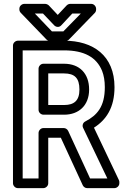

<svg xmlns="http://www.w3.org/2000/svg" viewBox="-20 -946 659 991"><path d="M521 -496C521 -395 481 -351 420 -319C408 -313 403 -298 409 -286L534 -25H445L332 -270C328 -279 318 -285 310 -285H204C189 -285 179 -271 179 -260V-25H97V-686H311C414 -686 478 -651 507 -580C516 -557 521 -529 521 -496ZM311 -736H72C61 -736 47 -726 47 -711V0C47 11 57 25 72 25H204C215 25 229 15 229 0V-235H294L407 10C410 17 419 25 429 25H571C582 25 596 15 596 0V-7C596 -10 595 -15 593 -18L465 -287C528 -327 571 -390 571 -496C571 -659 461 -736 311 -736ZM440 -484C440 -567 390 -617 311 -617H204C189 -617 179 -603 179 -592V-379C179 -364 193 -354 204 -354H311C386 -354 440 -401 440 -484ZM390 -484C390 -427 363 -404 311 -404H229V-567H311C365 -567 390 -543 390 -484ZM296 -815 353 -876H397L307 -784H248L160 -876H202L260 -815C269 -806 285 -803 296 -815ZM278 -869 232 -918C228 -922 220 -926 213 -926H105C94 -926 80 -916 80 -901V-897C80 -892 82 -885 87 -880L220 -742C224 -738 231 -734 238 -734H318C324 -734 331 -737 336 -742L469 -879C473 -883 476 -889 476 -896V-901C476 -912 466 -926 451 -926H342C336 -926 329 -923 324 -918Z"/></svg>

Font: Asimov
Style: NarOu
Weight: 500
Designer: Google
Version: Version 2.000980; 2014